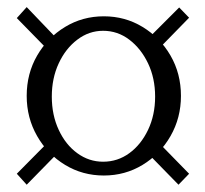

<svg xmlns="http://www.w3.org/2000/svg" viewBox="-20 -587 567 530"><path d="M266.6 -102.5Q208 -102.5 159.7 -131.8Q111.3 -161.1 82.5 -211.4Q53.7 -261.7 53.7 -322.3Q53.7 -383.8 82.5 -433.6Q111.3 -483.4 159.7 -512.7Q208 -542 266.6 -542Q325.2 -542 373.5 -512.7Q421.9 -483.4 450.7 -433.6Q479.5 -383.8 479.5 -322.3Q479.5 -261.7 450.7 -211.4Q421.9 -161.1 373.5 -131.8Q325.2 -102.5 266.6 -102.5ZM53.7 -77.1 26.4 -107.4 120.1 -202.1 143.6 -168.9ZM472.7 -77.1 387.7 -164.1 420.9 -190.4 502 -107.4ZM264.6 -140.6Q304.7 -140.6 336.9 -164.1Q369.1 -187.5 388.7 -228.5Q408.2 -269.5 408.2 -320.3Q408.2 -371.1 388.7 -412.1Q369.1 -453.1 336.9 -477.5Q304.7 -502 264.6 -502Q225.6 -502 193.4 -477.5Q161.1 -453.1 142.1 -412.1Q123 -371.1 123 -320.3Q123 -269.5 142.1 -228.5Q161.1 -187.5 193.4 -164.1Q225.6 -140.6 264.6 -140.6ZM117.2 -444.3 26.4 -537.1 53.7 -567.4 141.6 -475.6ZM418 -452.1 390.6 -482.4 474.6 -566.4 502 -538.1Z"/></svg>

Font: Crimson Pro ExtraLight Light
Style: Regular
Weight: 300
Version: Version 1.002